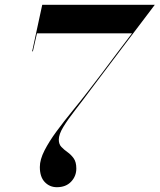

<svg xmlns="http://www.w3.org/2000/svg" viewBox="-20 -770 665 800"><path d="M146 -74Q146 -105.1 165.5 -143.2Q185 -181.2 215.9 -223.1Q246.8 -265 281.8 -307.8Q316.9 -350.5 348 -391Q373.5 -423.5 404.2 -464.3Q434.9 -505.1 467.2 -548.3Q499.5 -591.5 530 -631H134L117 -556H114L156 -750H625Q625 -750 606.8 -725.9Q588.5 -701.8 558.6 -662.2Q528.6 -622.8 493.1 -575.8Q457.6 -528.8 422.4 -482.1Q387.2 -435.5 359 -398Q325 -352 294.3 -312.7Q263.6 -273.4 244.3 -241.9Q225 -210.5 225 -188Q225 -168.9 236 -157.5Q247 -146.1 261.5 -135.9Q276 -125.6 287 -110.3Q298 -95 298 -68Q298 -35.8 276.2 -12.9Q254.5 10 217 10Q187 10 166.5 -11.4Q146 -32.8 146 -74Z"/></svg>

Font: Bodoni* 72 Medium
Style: Italic
Weight: 500
Italic angle: -13°
Version: Version 1.002; ttfautohint (v0.97) -l 8 -r 50 -G 200 -x 14 -